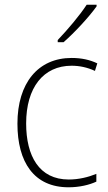

<svg xmlns="http://www.w3.org/2000/svg" viewBox="-20 -785 460 815"><path d="M390 -758V-765H348C318 -719 267 -659 225 -615V-606H250C297 -647 358 -713 390 -758ZM271 10C317 10 359 0 389 -14V-47C355 -33 314 -23 272 -23C146 -23 91 -123 91 -261C91 -413 164 -506 284 -506C317 -506 351 -499 383 -484L393 -516C362 -531 326 -539 284 -539C142 -539 54 -433 54 -260C54 -97 124 10 271 10Z"/></svg>

Font: Noto Sans Bengali SemiCondensed ExtraLight
Style: Regular
Weight: 200
Width: 4
Designer: Joana Ranito - Universal Thirst; Jelle Bosma - Monotype Design Team
Foundry: Universal Thirst ehf.
Version: Version 3.000